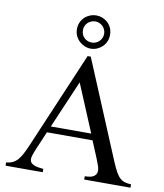

<svg xmlns="http://www.w3.org/2000/svg" viewBox="-97 -987 912 1065"><g transform="rotate(10 359.5 -454.0)"><path d="M450.2 0V-18.6Q484.9 -19 499.5 -28.6Q514.2 -38.1 516.6 -53.2Q519 -68.4 512.5 -87.6Q505.9 -106.9 497.6 -127L458 -222.2H201.2L156.2 -116.7Q147 -94.2 142.1 -77.1Q137.2 -60.1 142.3 -47.9Q147.5 -35.6 164.8 -28.6Q182.1 -21.5 216.8 -18.6V0H7.3V-18.6Q28.3 -20 43.9 -27.6Q59.6 -35.2 72 -49.3Q84.5 -63.5 95.2 -84.2Q106 -105 117.7 -131.8L350.1 -677.7H367.7L597.7 -127Q612.3 -92.3 624 -71.5Q635.7 -50.8 648.2 -39.6Q660.6 -28.3 675.5 -24.2Q690.4 -20 710.9 -18.6V0ZM332 -526.4 216.8 -257.8H444.3ZM418.9 -814.9Q418.9 -828.1 413.8 -839.1Q408.7 -850.1 400.4 -857.9Q392.1 -865.7 381.6 -870.1Q371.1 -874.5 359.9 -874.5Q347.7 -874.5 336.7 -870.1Q325.7 -865.7 317.4 -857.9Q309.1 -850.1 304.2 -839.1Q299.3 -828.1 299.3 -814.9Q299.3 -800.8 304.4 -789.8Q309.6 -778.8 318.1 -771Q326.7 -763.2 337.4 -759.3Q348.1 -755.4 359.9 -755.4Q372.1 -755.4 382.8 -760.3Q393.6 -765.1 401.6 -773.2Q409.7 -781.2 414.3 -792Q418.9 -802.7 418.9 -814.9ZM452.1 -814.9Q452.1 -793.9 444.3 -776.6Q436.5 -759.3 423.6 -747.1Q410.6 -734.9 394 -728Q377.4 -721.2 359.9 -721.2Q342.3 -721.2 325.4 -728Q308.6 -734.9 295.4 -747.1Q282.2 -759.3 273.9 -776.6Q265.6 -793.9 265.6 -814.9Q265.6 -835.9 273.2 -853Q280.8 -870.1 293.7 -882.3Q306.6 -894.5 323.7 -901.4Q340.8 -908.2 359.9 -908.2Q377.4 -908.2 394 -901.6Q410.6 -895 423.6 -883.1Q436.5 -871.1 444.3 -853.8Q452.1 -836.4 452.1 -814.9Z"/></g></svg>

Font: Doulos SIL Compact
Style: Regular
Weight: 400
Designer: Walt Agee, Victor Gaultney, Peter Martin, Debbi Hosken
Foundry: SIL International
Version: Version 4.110; 2011; Maintenance release ; LnSpcTght